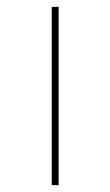

<svg xmlns="http://www.w3.org/2000/svg" viewBox="-20 -540 322 560"><path d="M131 0V-520H151V0Z"/></svg>

Font: Mplus 1p Thin
Style: Regular
Weight: 250
Version: Version 1.061